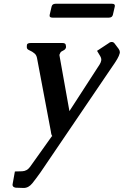

<svg xmlns="http://www.w3.org/2000/svg" viewBox="-20 -687 641 994"><path d="M267.6 -667.5H560.5Q577.6 -667.5 574.2 -652.8L564.5 -610.8Q561 -595.7 543.9 -595.7H251Q233.9 -595.7 237.3 -610.8L247.1 -652.8Q250.5 -667.5 267.6 -667.5ZM119.6 -455.6Q121.6 -464.4 140.6 -464.4H300.8Q318.4 -464.8 320.3 -455.1Q322.3 -445.3 321.8 -441.9Q319.3 -430.7 307.1 -425.3Q294.9 -419.9 292.5 -414.1Q289.1 -408.2 288.1 -404.8Q287.1 -400.9 288.6 -396L339.4 -111.8L495.6 -353Q501.5 -361.8 503.9 -373Q506.3 -384.3 498 -397.9L482.4 -423.8L542.5 -463.4Q549.8 -469.7 558.6 -469.7Q567.4 -469.7 573.2 -461.9L594.2 -434.1Q600.1 -425.8 600.6 -417Q600.6 -414.1 599.6 -410.6Q596.7 -398.4 586.9 -381.3Q577.1 -364.3 554.7 -332.5L189.5 205.6Q167 237.3 147.5 261.7Q127.9 286.1 102.5 286.1L61 284.7Q44.9 281.7 44.9 270Q44.9 268.1 45.4 265.6L57.1 200.7L94.7 199.7Q119.6 198.7 135.3 177.2L248 19Q250 19 250 18.1Q250.5 16.6 248.5 14.2Q245.6 8.8 244.6 2Q243.7 -4.9 243.2 -7.3L171.4 -387.7Q168 -403.3 157.7 -411.1Q147.5 -419.9 133.8 -425.8Q120.1 -431.6 119.1 -439.5Q118.2 -447.3 119.6 -455.6Z"/></svg>

Font: Caudex
Style: Bold
Weight: 700
Italic angle: -13°
Version: Version 1.04